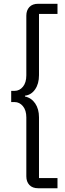

<svg xmlns="http://www.w3.org/2000/svg" viewBox="-20 -839 347 1029"><path d="M185.1 169.9Q153.8 169.9 137.5 152.3Q121.1 134.8 121.1 106V-210Q121.1 -248 102.8 -270Q84.5 -292 58.1 -292H40V-352.1H58.1Q85 -352.1 103 -374.3Q121.1 -396.5 121.1 -435.1V-754.9Q121.1 -783.7 137.5 -801.3Q153.8 -818.8 185.1 -818.8H288.1V-764.2H189V-436Q189 -390.1 168.2 -360.1Q147.5 -330.1 113.8 -326.2V-321.8Q147.9 -314.9 168.5 -284.9Q189 -254.9 189 -210V115.2H288.1V169.9Z"/></svg>

Font: Lumene Sans Condensed
Style: Regular
Weight: 400
Width: 3
Designer: Deni Anggara
Version: Version 1.003;Glyphs 3.1.2 (3151)